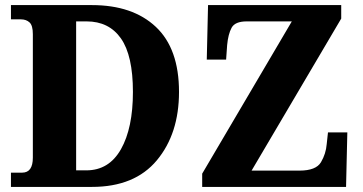

<svg xmlns="http://www.w3.org/2000/svg" viewBox="-20 -734 1426 754"><path d="M23 0H341Q509 0 596 -104.5Q683 -209 683 -373Q683 -543 592 -628.5Q501 -714 341 -714H23V-658H62Q83 -658 96 -646Q109 -634 109 -600V-115Q109 -56 67 -56H23ZM279 -65V-650H320Q408 -650 455 -583Q502 -516 502 -373Q502 -231 455 -148Q408 -65 319 -65ZM774 0H1339L1344 -214H1268L1263 -168Q1260 -130 1240.5 -97Q1221 -64 1156 -64H968L1320 -661V-714H797L792 -500H868L872 -557Q876 -600 889.5 -625Q903 -650 949 -650H1126L774 -52Z"/></svg>

Font: Noto Serif SemiCondensed Extra
Style: Regular
Weight: 800
Width: 4
Designer: Monotype Design Team
Foundry: Monotype Imaging Inc.
Version: Version 1.002